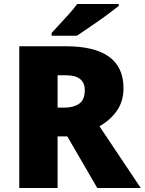

<svg xmlns="http://www.w3.org/2000/svg" viewBox="-20 -947 729 967"><path d="M311 -714Q602 -714 602 -503Q602 -438 569.5 -390.5Q537 -343 481 -311L689 0H470L319 -260H270V0H77V-714ZM308 -568H270V-405H306Q350 -405 378.5 -424.5Q407 -444 407 -494Q407 -529 384 -548.5Q361 -568 308 -568ZM578 -917Q560 -903 533 -882.5Q506 -862 475 -840.5Q444 -819 415.5 -799.5Q387 -780 367 -767H240V-781Q257 -800 281 -825.5Q305 -851 329 -878Q353 -905 369 -927H578Z"/></svg>

Font: Noto Sans Meetei Mayek Black
Style: Regular
Weight: 900
Designer: Monotype Design Team and Neelakash Kshetrimayum
Foundry: Monotype Imaging Inc.
Version: Version 2.002; ttfautohint (v1.8.4.7-5d5b)